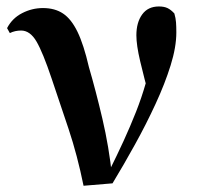

<svg xmlns="http://www.w3.org/2000/svg" viewBox="-20 -573 623 603"><path d="M242.4 10.4Q223 -85.1 195.4 -167.9Q167.8 -250.6 142.4 -325.6Q114.6 -408.5 94.5 -442.8Q74.4 -477.1 46.3 -477.1Q26.9 -477.1 10.9 -469.1L2.2 -484.7Q18.4 -515.8 49.5 -531.7Q80.5 -547.7 114.9 -547.7Q152.3 -547.7 178 -530.5Q203.8 -513.4 223.4 -473.1Q243 -432.7 259.2 -362.4Q280.9 -288.2 301.6 -200Q322.3 -111.8 332.2 -18.2H314.1L321.6 -33.3Q347.1 -84.4 368.3 -130.6Q389.4 -176.8 407.1 -221.5Q424.8 -266.3 438.4 -313.9Q452 -361.6 462.6 -415.3L452.2 -256.3Q432.1 -330.2 420.2 -380.8Q408.3 -431.4 408.3 -462Q408.3 -502.5 426.5 -527.6Q444.6 -552.7 479 -552.7Q495.5 -552.7 506.3 -547.5Q517 -542.3 527.6 -530.7Q531.8 -516.3 532.8 -503Q533.8 -489.8 533.8 -471.2Q533.8 -425.1 515.8 -367.5Q497.9 -310 468.5 -246.5Q439.2 -183 403.8 -119Q368.5 -55.1 333.4 2.8Z"/></svg>

Font: Source Han Serif JP VF
Style: Regular
Weight: 250
Designer: Ryoko NISHIZUKA 西塚涼子 (kana & ideographs); Frank Grießhammer (Latin, Greek & Cyrillic); Wenlong ZHANG 张文龙 (bopomofo); San
Foundry: Adobe
Version: Version 2.001;hotconv 1.1.0;makeotfexe 2.6.0